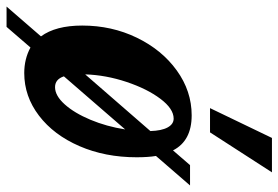

<svg xmlns="http://www.w3.org/2000/svg" viewBox="-223 -638 850 586"><g transform="rotate(90 202.0 -345.0)"><path d="M313 -561 435 -750H330L239 -561ZM385 -396 475 -500H413L368 -448C348.7 -486 313 -505 261 -505C211.7 -505 166 -489.8 124 -459.5C82 -429.2 48.7 -388.5 24 -337.5C-0.7 -286.5 -13 -231 -13 -171C-13 -117 -2 -75 20 -45L-71 60H-9L54 -13C77.3 -0.3 103.3 6 132 6C179.3 6 222.7 -9 262 -39C301.3 -69 332.3 -110.2 355 -162.5C377.7 -214.8 389 -273 389 -337C389 -360.3 387.7 -380 385 -396ZM210.5 -409.5C230.8 -436.5 251 -450 271 -450C282.3 -450 291.3 -443.8 298 -431.5C304.7 -419.2 308.3 -401.7 309 -379L136 -180C137.3 -222 145 -264 159 -306C173 -348 190.2 -382.5 210.5 -409.5ZM227.5 -117.5C209.8 -97.8 192.3 -88 175 -88C159 -88 148 -97 142 -115L304 -302C298 -264 288.2 -228.7 274.5 -196C260.8 -163.3 245.2 -137.2 227.5 -117.5Z"/></g></svg>

Font: DonutKreme
Style: Regular
Weight: 400
Designer: Impallari Type
Foundry: Impallari Type
Version: Version 2.100